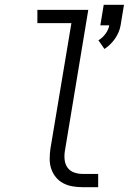

<svg xmlns="http://www.w3.org/2000/svg" viewBox="-20 -776 540 796"><path d="M413 -573 388 -609Q405 -619 417.5 -636Q430 -653 433 -671H396L410 -756H494L480 -671Q475 -642 457 -616Q439 -590 413 -573ZM322 0Q301 0 280.5 -3.5Q260 -7 242 -16.5Q224 -26 211.5 -41.5Q199 -57 192.5 -76Q186 -95 186 -116.5Q186 -138 189 -159L276 -680H135V-735H346L249 -150Q246 -132 248 -113.5Q250 -95 260 -81Q270 -67 287 -61Q304 -55 322 -55H387V0Z"/></svg>

Font: Iosevka SS04 Light
Style: Italic
Weight: 300
Italic angle: -9°
Monospace: yes
Designer: Belleve Invis
Foundry: Belleve Invis
Version: Version 19.0.0; ttfautohint (v1.8.4)